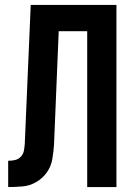

<svg xmlns="http://www.w3.org/2000/svg" viewBox="-20 -755 540 775"><path d="M13 0V-106Q27 -106 40.5 -109Q54 -112 64 -122.5Q74 -133 76.5 -147Q79 -161 80 -175L104 -735H450V0H332V-629H217L198 -170Q196 -141 191 -112Q186 -83 169 -59Q152 -35 126 -20Q100 -5 71 -2.5Q42 0 13 0Z"/></svg>

Font: Iosevka SS01
Style: Bold
Weight: 700
Monospace: yes
Designer: Belleve Invis
Foundry: Belleve Invis
Version: 2.3.3; ttfautohint (v1.8.3)